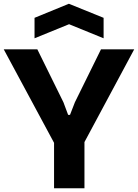

<svg xmlns="http://www.w3.org/2000/svg" viewBox="-27 -1003 735 1023"><path d="M261 -242 -7 -740H172L311 -458L336 -391H346L372 -458L511 -740H688L423 -246V0H261ZM157 -908 340 -983 525 -908V-799L341 -874L157 -799Z"/></svg>

Font: Encode Sans Narrow
Style: Bold
Weight: 700
Designer: Pablo Impallari, Andres Torresi
Foundry: Pablo Impallari, Andres Torresi
Version: Version 1.000; ttfautohint (v1.00) -l 8 -r 50 -G 200 -x 14 -